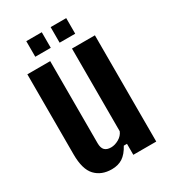

<svg xmlns="http://www.w3.org/2000/svg" viewBox="-184 -836 834 939"><g transform="rotate(-30 233.0 -367.0)"><path d="M167 9Q109 9 74.8 -27.2Q40.5 -63.5 40.5 -147.5V-600H169.5V-136.5Q169.5 -110 181.2 -97.8Q193 -85.5 217 -85.5Q238.5 -85.5 261 -98.2Q283.5 -111 292.5 -133V-600H422V0H292.5V-62H274.5Q254 -24 228.5 -7.5Q203 9 167 9ZM254.5 -655V-743H342.5V-655ZM117 -655V-743H204.5V-655Z"/></g></svg>

Font: Big Shoulders Display Thin ExtraBold
Style: Regular
Weight: 800
Version: Version 2.002